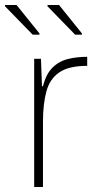

<svg xmlns="http://www.w3.org/2000/svg" viewBox="-36 -744 397 764"><path d="M100 0V-510H127L131 -401H135Q147 -449 172.5 -474.5Q198 -500 233.5 -509Q269 -518 311 -518V-482Q238 -482 200 -456Q162 -430 148.5 -380Q135 -330 135 -259V0ZM290 -606H263L153 -719V-724H199L290 -611ZM121 -606H94L-16 -719V-724H30L121 -611Z"/></svg>

Font: Saira Thin
Style: Regular
Weight: 100
Designer: Hector Gatti with collaboration of the Omnibus-Type team
Foundry: Omnibus-Type
Version: Version 1.101